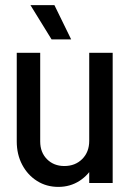

<svg xmlns="http://www.w3.org/2000/svg" viewBox="-20 -710 517 745"><path d="M417.2 -505V0H326.2V-505ZM136 -505V-160.8H45V-505ZM136 -161Q136 -118.8 162.4 -92.2Q188.8 -65.8 229.5 -65.8L206.5 15.2Q160.2 15.2 123.8 -7.8Q87.2 -30.8 66.1 -70.8Q45 -110.8 45 -161ZM366.2 -163.5Q366.2 -112.5 345.5 -72Q324.8 -31.5 288.4 -8.1Q252 15.2 206.5 15.2L229.5 -65.8Q272 -65.8 299.1 -93Q326.2 -120.2 326.2 -163.5ZM180.2 -557 98.2 -690H191.2L256.2 -557Z"/></svg>

Font: Akshar Light
Style: Regular
Weight: 300
Designer: Tall Chai
Foundry: Tall Chai
Version: Version 1.100